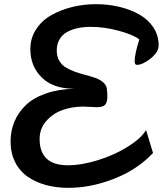

<svg xmlns="http://www.w3.org/2000/svg" viewBox="-20 -863 789 930"><path d="M687.5 -232.9 721.2 -122.1Q645.5 -41.5 533 2.7Q420.4 46.9 311 46.9Q252.4 46.9 202.4 33.2Q152.3 19.5 113.8 -7.3Q75.2 -34.2 53.2 -77.9Q31.2 -121.6 31.2 -177.7Q31.2 -228.5 49.3 -272.7Q67.4 -316.9 103.8 -352.5Q140.1 -388.2 200.7 -409.7Q261.2 -431.2 339.8 -433.1Q237.3 -433.1 182.1 -487.8Q127 -542.5 127 -625Q127 -677.7 154.3 -720.2Q181.6 -762.7 227.3 -788.8Q272.9 -814.9 328.9 -828.9Q384.8 -842.8 445.3 -842.8Q503.9 -842.8 557.4 -830.1Q610.8 -817.4 654.1 -793.2Q697.3 -769 722.9 -730.2Q748.5 -691.4 748.5 -643.6Q748.5 -610.8 709.7 -579.8Q670.9 -548.8 642.6 -548.8Q632.3 -548.8 632.3 -566.9Q632.3 -601.1 654.8 -671.9Q627 -694.3 556.6 -713.6Q486.3 -732.9 419.4 -732.9Q385.3 -732.9 356.7 -726.8Q328.1 -720.7 304.7 -707.8Q281.2 -694.8 268.1 -672.1Q254.9 -649.4 254.9 -618.2Q254.9 -589.8 267.1 -568.8Q279.3 -547.9 299.3 -535.9Q319.3 -523.9 343.5 -515.4Q367.7 -506.8 393.1 -500.2Q418.5 -493.7 439.9 -486.3Q461.4 -479 477.1 -466.6Q492.7 -454.1 497.1 -437Q500 -409.7 500 -396Q500 -367.7 489.3 -355.7Q478.5 -343.8 449.7 -343.8Q441.9 -343.8 418.2 -345.2Q394.5 -346.7 382.3 -346.7Q328.6 -346.7 281.7 -329.6Q234.9 -312.5 203.4 -275.9Q171.9 -239.3 171.9 -190.4Q171.9 -62.5 308.1 -62.5Q375.5 -62.5 455.1 -87.4Q534.7 -112.3 598.6 -152.1Q662.6 -191.9 687.5 -232.9Z"/></svg>

Font: iCiel Pacifico
Style: Regular
Weight: 400
Designer: Vernon Adams
Foundry: Vernon Adams
Version: Version 1.00 September 26, 2014, initial release